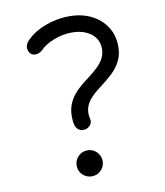

<svg xmlns="http://www.w3.org/2000/svg" viewBox="-81 -768 731 850"><g transform="rotate(-10 284.5 -343.0)"><path d="M85.7 -573.4Q91.9 -564.2 101.8 -561.6Q111.8 -559 122.7 -562.1Q133.6 -565.2 142.4 -572.9Q163.8 -596.2 204.3 -612.1Q244.8 -628.1 286.1 -628.1Q338 -628.1 371.7 -603Q405.4 -577.9 405.4 -533.2Q405.4 -512.1 396.2 -493.2Q387.1 -474.3 367.1 -454.8Q347.2 -435.2 314.7 -411.4Q287.1 -391.1 266.2 -369.4Q245.3 -347.7 233.6 -321.6Q221.8 -295.5 221.8 -261.8Q221.8 -238.1 226.4 -222.8Q230.2 -208.9 241.4 -200.6Q252.7 -192.3 270.7 -195.3Q284.1 -197.8 294.2 -209.9Q304.3 -222 299.6 -239Q296.6 -250 296.6 -262Q296.6 -292.9 315 -317.7Q333.4 -342.6 369.4 -368.9Q400.8 -392 425.5 -415.5Q450.2 -439 464.3 -467.1Q478.4 -495.2 478.4 -530.8Q478.4 -582.3 453.5 -620.5Q428.6 -658.7 385.6 -679.9Q342.5 -701 288.1 -701Q250.9 -701 215.2 -692.2Q179.5 -683.4 149.8 -668.2Q120.1 -653 100.4 -633.7Q92.3 -627.3 86.2 -617.9Q80 -608.5 79.1 -597.1Q78.2 -585.8 85.7 -573.4ZM322.1 -43.5Q322.1 -59.1 314.5 -72.6Q306.8 -86.1 293.7 -94.2Q280.5 -102.4 263.7 -102.4Q239.3 -102.4 222.2 -85.1Q205.2 -67.9 205.2 -43.5Q205.2 -18.5 222.8 -2Q240.5 14.5 263.7 14.5Q287.9 14.5 305 -2.6Q322.1 -19.7 322.1 -43.5Z"/></g></svg>

Font: Mikhak VF
Style: Regular
Weight: 100
Designer: Amin Abedi
Version: Version 3.001